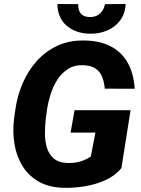

<svg xmlns="http://www.w3.org/2000/svg" viewBox="-20 -922 701 952"><path d="M627.4 -375.5 582 -88.4Q549.8 -49.8 501.5 -28.3Q453.1 -6.8 400.1 1.7Q347.2 10.3 299.8 9.3Q226.1 8.3 174.8 -20Q123.5 -48.3 93 -96.7Q62.5 -145 52 -206.3Q41.5 -267.6 49.8 -334.5L55.7 -376Q64.9 -444.8 91.6 -507.3Q118.2 -569.8 161.4 -618.4Q204.6 -667 263.9 -694.8Q323.2 -722.7 398.4 -721.2Q475.6 -720.2 529.5 -691.9Q583.5 -663.6 613.3 -610.6Q643.1 -557.6 647.9 -481.9L499.5 -482.4Q496.6 -516.1 486.1 -541.7Q475.6 -567.4 453.6 -582.3Q431.6 -597.2 394.5 -598.6Q349.6 -600.6 317.6 -580.3Q285.6 -560.1 264.2 -526.6Q242.7 -493.2 230.5 -453.6Q218.3 -414.1 212.9 -377.4L207 -334Q203.1 -299.8 202.9 -261.7Q202.6 -223.6 212.4 -190.4Q222.2 -157.2 246.8 -136Q271.5 -114.7 316.4 -113.8Q337.4 -113.3 356.9 -116.5Q376.5 -119.6 394.8 -127Q413.1 -134.3 430.2 -146L453.1 -264.6H330.1L349.6 -375.5ZM500.5 -901.4 603 -902.3Q600.6 -853.5 575.4 -820.3Q550.3 -787.1 510.7 -770.5Q471.2 -753.9 424.8 -754.9Q356.9 -755.9 311.3 -793.9Q265.6 -832 264.6 -902.3L367.7 -901.4Q366.7 -872.6 380.4 -855.2Q394 -837.9 424.8 -837.4Q455.6 -836.9 475.1 -854.2Q494.6 -871.6 500.5 -901.4Z"/></svg>

Font: Roboto ExtraBold
Style: Italic
Weight: 800
Designer: Christian Robertson
Foundry: Google
Version: Version 3.009; 2024